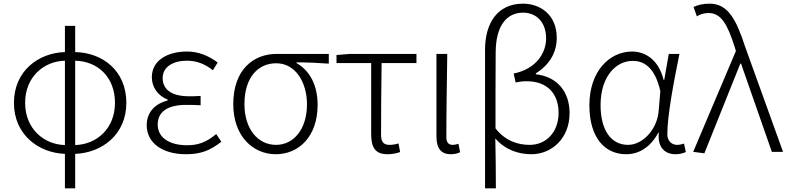

<svg xmlns="http://www.w3.org/2000/svg" viewBox="-20 -828 4300 1047"><path d="M334 -37C217 -40 117 -128 117 -267C117 -407 217 -494 334 -497ZM334 199H390V11C533 6 669 -92 669 -267C669 -443 539 -541 390 -544V-687H334V-544C191 -540 56 -442 56 -267C56 -93 191 6 334 11ZM390 -497C514 -494 607 -407 607 -267C607 -128 508 -40 390 -37Z M994 13C1072 13 1125 -6 1187 -55L1159 -97C1105 -52 1060 -36 1001 -36C901 -36 840 -79 840 -149C840 -217 892 -256 994 -256C1020 -256 1043 -256 1074 -254V-305C1047 -303 1031 -303 1011 -303C909 -303 867 -345 867 -402C867 -466 927 -497 1000 -497C1053 -497 1097 -479 1141 -445L1167 -487C1119 -523 1064 -547 1000 -547C895 -547 808 -500 808 -407C808 -354 839 -307 894 -285V-280C834 -265 780 -223 780 -145C780 -50 864 13 994 13Z M1484 13C1610 13 1712 -84 1712 -256C1712 -365 1668 -444 1597 -484V-488C1658 -488 1712 -485 1773 -481V-534H1488C1364 -534 1252 -450 1252 -260C1252 -85 1360 13 1484 13ZM1485 -38C1387 -38 1313 -124 1313 -260C1313 -408 1389 -483 1486 -483C1593 -483 1654 -377 1654 -259C1654 -124 1582 -38 1485 -38Z M2094 13C2121 13 2147 7 2162 1L2153 -46C2138 -41 2121 -38 2104 -38C2072 -38 2058 -54 2058 -92C2058 -219 2059 -350 2061 -484H2251V-534H1889L1815 -528V-484H2004V-98C2004 -22 2027 13 2094 13Z M2438 13C2461 13 2477 8 2489 2L2480 -44C2467 -40 2458 -38 2448 -38C2428 -38 2414 -50 2414 -78C2414 -225 2417 -379 2419 -534H2360V-85C2360 -19 2385 13 2438 13Z M2625 199H2684C2684 105 2683 20 2681 -73C2736 -10 2808 13 2878 13C2988 13 3086 -73 3086 -211C3086 -327 3019 -410 2902 -423V-428C2974 -473 3016 -539 3016 -622C3016 -746 2928 -808 2832 -808C2693 -808 2625 -702 2625 -557ZM2869 -38C2807 -38 2738 -57 2682 -128C2682 -268 2682 -404 2683 -543C2684 -686 2741 -759 2833 -759C2900 -759 2958 -712 2958 -618C2958 -543 2908 -453 2781 -427L2792 -378C2812 -383 2833 -385 2852 -385C2969 -385 3026 -312 3026 -213C3026 -105 2956 -38 2869 -38Z M3395 13C3467 13 3527 -27 3570 -104H3573C3564 -26 3605 13 3663 13C3689 13 3707 7 3720 1L3710 -45C3699 -41 3685 -38 3672 -38C3643 -38 3619 -60 3619 -95C3619 -200 3655 -385 3685 -534H3627L3602 -392H3599C3571 -505 3496 -547 3427 -547C3304 -547 3194 -440 3194 -254C3194 -78 3277 13 3395 13ZM3405 -38C3310 -38 3255 -121 3255 -255C3255 -411 3339 -496 3430 -496C3482 -496 3549 -472 3581 -331L3572 -226C3565 -123 3485 -38 3405 -38Z M3821 8 4017 -481H4021L4189 0H4250L4043 -574C3994 -725 3948 -808 3850 -808C3811 -808 3783 -800 3762 -790L3780 -739C3797 -749 3817 -757 3844 -757C3913 -757 3947 -694 3985 -576L3993 -550L3760 0Z"/></svg>

Font: Noto Sans HK Light
Style: Regular
Weight: 300
Designer: Ryoko NISHIZUKA 西塚涼子 (kana, bopomofo & ideographs); Paul D. Hunt (Latin, Greek & Cyrillic); Sandoll Communications 산돌커뮤니
Foundry: Adobe
Version: Version 2.004;hotconv 1.0.118;makeotfexe 2.5.65603